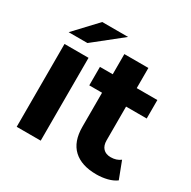

<svg xmlns="http://www.w3.org/2000/svg" viewBox="-168 -911 1072 1080"><g transform="rotate(30 368.0 -371.5)"><path d="M72 -538H228V0H72ZM194 -751H362L181 -607H59Z M720 -26Q697 -9 663.5 -0.5Q630 8 593 8Q496 8 444 -40.5Q392 -89 392 -185V-406H309V-526H392V-657H548V-526H682V-406H548V-187Q548 -153 565.5 -134.5Q583 -116 615 -116Q652 -116 678 -136Z"/></g></svg>

Font: CMG Sans
Style: Bold
Weight: 700
Designer: Julieta Ulanovsky
Foundry: Julieta Ulanovsky
Version: Version 7.200